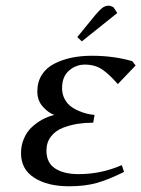

<svg xmlns="http://www.w3.org/2000/svg" viewBox="-20 -651 499 678"><path d="M54.2 -109.9Q54.2 -137.7 64.5 -161.6Q74.7 -185.5 92 -201.7Q109.4 -217.8 129.4 -228.8Q149.4 -239.7 171.9 -245.1Q151.4 -252 131.6 -273.9Q111.8 -295.9 111.8 -328.1Q111.8 -361.3 127.4 -386.2Q143.1 -411.1 170.7 -425.5Q198.2 -439.9 231.7 -447Q265.1 -454.1 304.2 -454.1Q381.3 -454.1 446.8 -435.1L459 -419.9L396 -354Q365.2 -389.6 340.1 -406.2Q314.9 -422.9 279.8 -422.9Q248 -422.9 223.6 -401.6Q199.2 -380.4 199.2 -339.8Q199.2 -320.3 206.8 -304.4Q214.4 -288.6 226.1 -278.6Q237.8 -268.6 253.9 -261.2Q270 -253.9 284.4 -250.2Q298.8 -246.6 314 -245.1L309.1 -217.8Q280.8 -217.8 255.1 -213.9Q229.5 -210 202.9 -200Q176.3 -189.9 160.2 -169.2Q144 -148.4 144 -119.1Q144 -76.2 174.6 -56.2Q205.1 -36.1 257.8 -36.1Q336.9 -36.1 410.2 -67.9L418 -43.9Q363.3 -16.6 321.5 -4.9Q279.8 6.8 224.1 6.8Q147.9 6.8 101.1 -23.2Q54.2 -53.2 54.2 -109.9ZM252.9 -520 315.9 -597.2Q332 -616.2 341.8 -623.5Q351.6 -630.9 363.8 -630.9Q368.2 -630.9 372.6 -629.2Q377 -627.4 379.4 -626L381.8 -624L394 -605L269 -504.9Z"/></svg>

Font: Dehuti
Style: Bold-Italic
Weight: 700
Version: Version 1.2